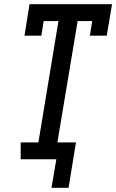

<svg xmlns="http://www.w3.org/2000/svg" viewBox="-20 -755 551 910"><path d="M224 135 247 0H78V-80H162L257 -655H187L176 -586H96L120 -735H511L486 -586H406L417 -655H348L252 -80H340L305 135Z"/></svg>

Font: Iosevka Curly Slab MdObl
Style: Regular
Weight: 500
Italic angle: -9°
Monospace: yes
Designer: Belleve Invis
Foundry: Belleve Invis
Version: Version 11.0.0; ttfautohint (v1.8.3)